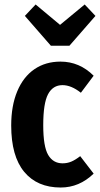

<svg xmlns="http://www.w3.org/2000/svg" viewBox="-20 -821 446 857"><path d="M398 -483 341 -407Q298 -441 259 -441Q216 -441 194.5 -400.5Q173 -360 173 -262Q173 -167 195 -129.5Q217 -92 259 -92Q280 -92 298 -99.5Q316 -107 338 -124L398 -46Q334 16 251 16Q146 16 88 -54Q30 -124 30 -261Q30 -349 57 -413.5Q84 -478 133.5 -512Q183 -546 250 -546Q335 -546 398 -483ZM358 -801 406 -750 290 -617H207L91 -750L139 -801L248 -710Z"/></svg>

Font: Fira Sans Extra Condensed SemiBold
Style: Regular
Weight: 600
Width: 1
Designer: Carrois Corporate & Edenspiekermann AG
Foundry: Carrois Corporate GbR & Edenspiekermann AG
Version: Version 4.203